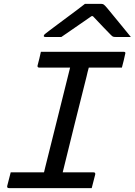

<svg xmlns="http://www.w3.org/2000/svg" viewBox="-20 -966 692 986"><path d="M451 0H26Q15 0 17 -11Q22 -30 26 -46Q30 -62 35 -81H206Q209 -95 213 -110Q217 -125 220 -138Q250 -257 280 -378Q310 -499 340 -619H181Q175 -619 173.5 -622.5Q172 -626 173 -630Q178 -649 182 -665Q186 -681 190 -700H615Q627 -700 623 -689Q619 -670 615 -654Q611 -638 606 -619H436Q433 -608 430 -596.5Q427 -585 425 -575Q394 -452 363 -328Q332 -204 302 -81H460Q471 -81 469 -70Q464 -51 460 -35Q456 -19 451 0ZM416 -946H501Q508 -946 513 -942.5Q518 -939 530 -925Q539 -914 560 -888.5Q581 -863 606 -832.5Q631 -802 652 -776H576Q564 -776 560 -778Q556 -780 549 -787Q536 -800 513 -824Q490 -848 457 -883Q454 -883 450 -883Q400 -849 362.5 -822.5Q325 -796 295 -776H215Q203 -776 205 -783Q206 -787 211 -791.5Q216 -796 235 -810Q251 -822 275 -840Q299 -858 326 -878Q353 -898 377 -916Q401 -934 416 -946Z"/></svg>

Font: Recursive Mn Lnr St
Style: Italic
Weight: 400
Italic angle: -15°
Monospace: yes
Version: Version 1.079;hotconv 1.0.112;makeotfexe 2.5.65598; ttfautoh